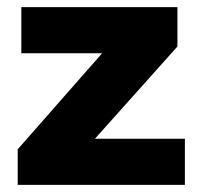

<svg xmlns="http://www.w3.org/2000/svg" viewBox="-20 -520 570 540"><path d="M247.1 -129.9H500V0H29.8V-100.1L267.1 -370.1H40V-500H479V-389.2Z"/></svg>

Font: Gully
Style: Bold
Weight: 700
Designer: jaikishan Patel
Foundry: MagicType
Version: Version 1.000;Glyphs 3.2 (3242)